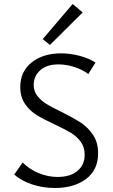

<svg xmlns="http://www.w3.org/2000/svg" viewBox="-20 -930 561 957"><path d="M193 -735 342 -910 392 -868 229 -706ZM252 -310Q196 -336 162 -357Q128 -378 104.5 -412.5Q81 -447 81 -496Q81 -574 138 -619Q195 -664 284 -664Q330 -664 376 -652Q422 -640 456 -618L420 -561Q391 -583 351 -596Q311 -609 272 -609Q212 -609 180 -579.5Q148 -550 148 -507Q148 -475 166.5 -451.5Q185 -428 212 -411.5Q239 -395 287 -372Q345 -343 381.5 -319.5Q418 -296 443.5 -258Q469 -220 469 -166Q469 -83 409 -38Q349 7 254 7Q193 7 139.5 -11Q86 -29 51 -60L93 -120Q127 -86 173 -67Q219 -48 267 -48Q330 -48 366 -78Q402 -108 402 -159Q402 -197 382 -224Q362 -251 332.5 -268.5Q303 -286 252 -310Z"/></svg>

Font: Ysabeau Infant
Style: Regular
Weight: 400
Designer: Christian Thalmann (Catharsis Fonts)
Version: Version 0.003